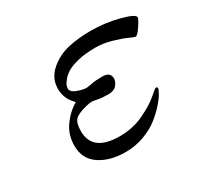

<svg xmlns="http://www.w3.org/2000/svg" viewBox="-110 -607 785 754"><g transform="rotate(-30 283.0 -229.5)"><path d="M98.1 -110.8Q98.1 -159.7 125 -197.8Q151.9 -235.8 189 -256.8Q153.8 -291 153.8 -335.9Q153.8 -383.8 190.4 -416Q227.1 -448.2 274.4 -459.2Q321.8 -470.2 377.9 -470.2Q443.8 -470.2 504.9 -454.1Q565.9 -438 565.9 -423.8Q565.9 -417 547.9 -389.4Q529.8 -361.8 521 -361.8Q516.1 -361.8 493.2 -372.3Q470.2 -382.8 433.6 -393.3Q397 -403.8 359.9 -403.8Q316.9 -403.8 283.9 -396Q251 -388.2 233.4 -377.7Q215.8 -367.2 204.8 -354Q193.8 -340.8 190.9 -332.5Q188 -324.2 188 -318.8Q188 -302.7 212.4 -293.5Q236.8 -284.2 253.9 -284.2Q258.8 -284.2 279.3 -288.1Q299.8 -292 328.1 -292Q365.2 -292 365.2 -262.2Q365.2 -249 353.5 -234.1Q341.8 -219.2 314 -219.2Q287.1 -219.2 268.1 -223.1Q249 -227.1 244.1 -227.1Q234.4 -227.1 217.8 -223.1Q177.7 -213.4 163.3 -199.2Q148.9 -185.1 148.9 -147.9Q148.9 -53.7 272.9 -54.2Q332 -54.2 382.1 -78.1Q432.1 -102.1 459 -125.5Q485.8 -148.9 488.8 -148.9Q495.6 -148.9 496.1 -143.1Q496.1 -138.2 487.1 -121.6Q478 -105 458 -82.5Q438 -60.1 411.4 -39.1Q384.8 -18.1 345 -3.4Q305.2 11.2 261.2 11.2Q190.4 11.2 144.3 -19.8Q98.1 -50.8 98.1 -110.8Z"/></g></svg>

Font: CMU Concrete
Style: Italic
Weight: 500
Italic angle: -14.04°
Version: Version 0.7.0